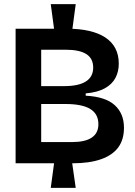

<svg xmlns="http://www.w3.org/2000/svg" viewBox="-20 -791 647 923"><path d="M241 -644 224 -771H344L327 -644ZM224 112 241 -14H326L344 112ZM55 -6V-653H304Q362 -653 408 -642.5Q454 -632 486 -611Q518 -590 534.5 -558.5Q551 -527 551 -485Q551 -447 535 -416.5Q519 -386 484 -366.5Q449 -347 392 -342V-331Q487 -326 531.5 -285.5Q576 -245 576 -177Q576 -120 548.5 -82.5Q521 -45 465.5 -25.5Q410 -6 328 -6ZM178 -108H326Q389 -108 421 -129.5Q453 -151 453 -194Q453 -243 414 -267Q375 -291 295 -291H178ZM178 -377H288Q358 -377 393 -399.5Q428 -422 428 -466Q428 -510 395 -531Q362 -552 295 -552H178Z"/></svg>

Font: Bricolage Grotesque 72pt SemiBold
Style: Regular
Weight: 600
Version: Version 1.001;gftools[0.9.33.dev8+g029e19f]